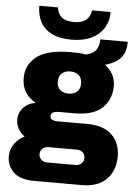

<svg xmlns="http://www.w3.org/2000/svg" viewBox="-62 -801 723 1035"><g transform="rotate(5 300.0 -283.5)"><path d="M165 188Q86 188 50.5 153Q15 118 15 68Q15 29 36.5 -0.5Q58 -30 91 -46Q69 -61 56 -84Q43 -107 43 -133Q43 -172 69.5 -199.5Q96 -227 134 -231Q97 -253 77.5 -284.5Q58 -316 58 -360Q58 -431 115 -476Q172 -521 302 -521Q349 -521 382 -515Q426 -526 439 -550.5Q452 -575 452 -603H600Q600 -545 572 -514.5Q544 -484 490 -469V-468Q517 -448 531.5 -419.5Q546 -391 546 -360Q546 -287 498 -240.5Q450 -194 346 -194H264Q243 -194 231.5 -188Q220 -182 220 -168Q220 -155 231 -149Q242 -143 263 -143H420Q508 -143 554 -99.5Q600 -56 600 17Q600 93 554.5 140.5Q509 188 420 188ZM224 83H377Q398 83 410 70.5Q422 58 422 41Q422 24 410 12Q398 0 377 0H224Q203 0 191 12Q179 24 179 41Q179 58 191 70.5Q203 83 224 83ZM306 -297Q333 -297 351 -311.5Q369 -326 369 -357Q369 -387 351 -402Q333 -417 306 -417Q279 -417 261 -402Q243 -387 243 -357Q243 -326 261 -311.5Q279 -297 306 -297ZM297 -588Q231 -588 189.5 -609Q148 -630 128 -667.5Q108 -705 108 -755H209Q213 -721 235 -702.5Q257 -684 301 -684Q345 -684 367 -702.5Q389 -721 394 -755H494Q494 -705 470.5 -667.5Q447 -630 403 -609Q359 -588 297 -588Z"/></g></svg>

Font: Chivo Mono Medium Black
Style: Regular
Weight: 900
Monospace: yes
Version: Version 1.008